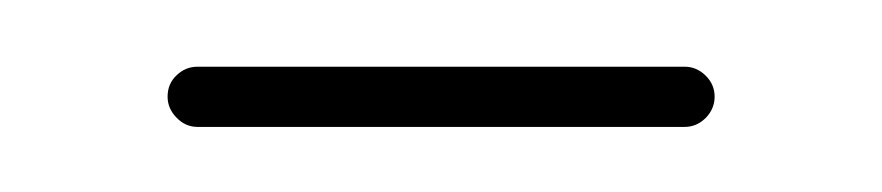

<svg xmlns="http://www.w3.org/2000/svg" viewBox="-20 -289 271 59"><path d="M199.6 -259.3Q199.6 -255.6 196.9 -252.8Q194.1 -250 190.4 -250H40.7Q37 -250 34.3 -252.8Q31.5 -255.6 31.5 -259.3Q31.5 -263.3 34.3 -265.9Q37 -268.5 40.7 -268.5H190.4Q194.1 -268.5 196.9 -265.7Q199.6 -263 199.6 -259.3Z"/></svg>

Font: 26F Galaxy Hebrew Hairline
Style: Regular
Weight: 50
Designer: C₂₉H₂₅N₃O₅
Version: Version 1.000